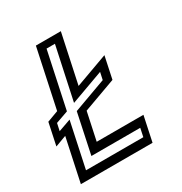

<svg xmlns="http://www.w3.org/2000/svg" viewBox="-164 -822 894 943"><g transform="rotate(-30 282.5 -350.0)"><path d="M23.5 0 75.5 -244 12 -220.5 38.5 -345.5 102 -369 172.5 -700H314L255 -423.5L440.5 -491L414 -366L228.5 -298.5L195 -141.5H460L430 0ZM79.5 -46.5H404.5L414.5 -94H137.5L185.5 -321L372 -389L381 -430.5L194 -362.5L258 -661H210.5L143 -344L72.5 -319L63.5 -277.5L134 -302.5Z"/></g></svg>

Font: Tourney Expanded Medium
Style: Italic
Weight: 500
Width: 7
Italic angle: -12°
Designer: Tyler Finck
Foundry: Etcetera Type Co
Version: Version 1.010; ttfautohint (v1.8.3)